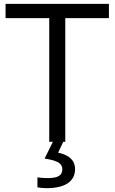

<svg xmlns="http://www.w3.org/2000/svg" viewBox="-20 -734 593 994"><path d="M307.6 0H317.9V-640.1H543.9V-713.9H8.8V-640.1H234.9V0H253.9L210.9 86.9C246.6 92.3 270.5 99.6 283.7 107.9C296.4 116.7 302.7 127.9 302.7 142.1C302.7 177.2 275.9 188 224.6 188C205.6 188 188.5 186.5 173.8 184.1V235.8C188.5 238.8 204.1 240.2 220.7 240.2C318.4 240.2 368.7 204.1 368.7 141.1C368.7 97.2 339.4 68.8 280.8 56.2Z"/></svg>

Font: OpenSansEmoji
Style: Regular
Weight: 400
Foundry: MorbZ
Version: Version 1.000;PS 001.000;hotconv 1.0.70;makeotf.lib2.5.58329